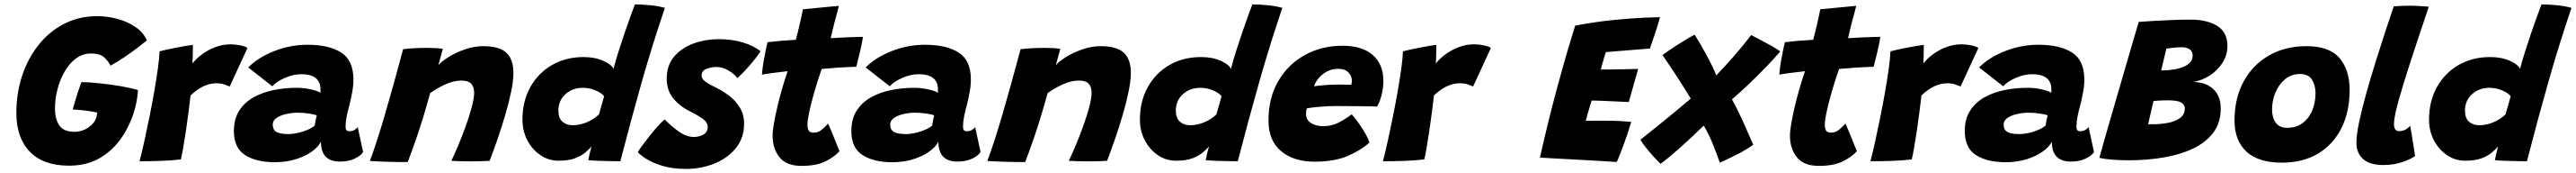

<svg xmlns="http://www.w3.org/2000/svg" viewBox="-20 -744 11970 802"><path d="M300 24Q181.5 24 118.8 -40.5Q56 -105 56 -221Q56 -310 82.2 -390.8Q108.5 -471.5 158 -534.2Q207.5 -597 276.8 -633Q346 -669 432 -669Q480 -669 526.8 -656.2Q573.5 -643.5 610 -618.5Q646.5 -593.5 662.5 -557Q649 -545.5 620.8 -523.8Q592.5 -502 558.2 -479Q524 -456 493.5 -439.5Q485.5 -457.5 465.8 -476.8Q446 -496 403 -496Q364.5 -496 333.5 -473.2Q302.5 -450.5 280.8 -413Q259 -375.5 247.2 -330.5Q235.5 -285.5 235.5 -241Q235.5 -192.5 255.5 -162.8Q275.5 -133 326 -133Q362 -133 391.5 -153.5Q421 -174 428.5 -202.5Q429.5 -208.5 430.5 -213.2Q431.5 -218 432 -222Q422.5 -224.5 400.5 -228Q378.5 -231.5 355.2 -233.8Q332 -236 318 -236.5Q322 -251.5 329.2 -276Q336.5 -300.5 344.5 -324.5Q352.5 -348.5 358.5 -363.5Q393 -363 441.8 -358Q490.5 -353 539.2 -344.8Q588 -336.5 621 -326.5Q620.5 -309 616.8 -285.8Q613 -262.5 608 -243.5Q589 -172.5 549 -111.5Q509 -50.5 447.2 -13.2Q385.5 24 300 24Z M874.5 -449.5Q890.5 -471 918 -491.5Q945.5 -512 980 -525.2Q1014.5 -538.5 1051.5 -538.5Q1074.5 -538.5 1098.2 -533.5Q1122 -528.5 1130 -521.5L1047.5 -343Q1037.5 -347.5 1022.2 -352.8Q1007 -358 986 -358Q954 -358 923 -342.8Q892 -327.5 865.5 -301Q862.5 -273.5 857 -230.8Q851.5 -188 844.8 -142.5Q838 -97 831.5 -59.5Q825 -22 820.5 -5Q779.5 0 728 1.8Q676.5 3.5 628.5 3.5Q639.5 -38.5 651.5 -93Q663.5 -147.5 675.5 -206.8Q687.5 -266 697.5 -323.2Q707.5 -380.5 714 -428.2Q720.5 -476 721.5 -506Q750.5 -513.5 784 -520.2Q817.5 -527 843.5 -531.2Q869.5 -535.5 876.5 -536Q876.5 -518.5 876 -491.2Q875.5 -464 874.5 -449.5Z M1256.5 8Q1171.5 8 1119.2 -25Q1067 -58 1067 -136.5Q1067 -192.5 1091.8 -231Q1116.5 -269.5 1158.2 -292.8Q1200 -316 1252 -326.5Q1304 -337 1359 -337Q1393.5 -337 1426.8 -329.2Q1460 -321.5 1469.5 -313.5Q1470 -320.5 1469.2 -335.8Q1468.5 -351 1463.5 -360.5Q1447 -400 1380 -400Q1342.5 -400 1303 -382.5Q1263.5 -365 1245.5 -344L1133.5 -431.5Q1180 -478 1254.5 -507.2Q1329 -536.5 1409 -536.5Q1509.5 -536.5 1566 -500.2Q1622.5 -464 1622.5 -375Q1622.5 -347.5 1616.8 -316.5Q1611 -285.5 1603.5 -255.5Q1596 -229.5 1591 -204.2Q1586 -179 1586 -158.5Q1586 -144.5 1590.5 -140Q1595 -135.5 1604 -135.5Q1626.5 -135.5 1642.5 -154.5L1667.5 -39Q1656.5 -22 1628.2 -8.5Q1600 5 1559.5 5Q1471.5 5 1471.5 -87.5Q1460 -63.5 1429.8 -41.8Q1399.5 -20 1355 -6Q1310.5 8 1256.5 8ZM1320.5 -122.5Q1341.5 -122.5 1365.8 -128Q1390 -133.5 1410.8 -142.8Q1431.5 -152 1442.5 -162Q1444 -173 1446.8 -186.5Q1449.5 -200 1452 -209Q1443 -213.5 1416.8 -217.5Q1390.5 -221.5 1363 -221.5Q1338 -221.5 1311.2 -215.8Q1284.5 -210 1266 -197.8Q1247.5 -185.5 1247.5 -166Q1247.5 -143 1264.2 -132.8Q1281 -122.5 1320.5 -122.5Z M1875 7Q1857.5 7 1832.8 7Q1808 7 1782.5 6Q1762 5.5 1735.5 4.2Q1709 3 1699 2Q1730.5 -81.5 1769.2 -213.8Q1808 -346 1853.5 -516Q1902 -522 1964.5 -522Q1985.5 -522 2004.8 -521Q2024 -520 2038 -517.5Q2037 -513 2033.2 -499.5Q2029.5 -486 2025 -469.8Q2020.5 -453.5 2017 -441.5Q2032.5 -460 2066 -480.5Q2099.5 -501 2141.8 -515.5Q2184 -530 2225 -530Q2301 -530 2333.5 -499.2Q2366 -468.5 2366 -406.5Q2366 -371 2355.8 -320.8Q2345.5 -270.5 2328.8 -213.5Q2312 -156.5 2292.8 -100.8Q2273.5 -45 2255.5 1.5Q2243.5 2.5 2219.5 3.2Q2195.5 4 2169 4Q2140 4 2114.5 3.2Q2089 2.5 2077.5 1.5Q2091 -26 2109 -68.5Q2127 -111 2144 -158Q2161 -205 2172.2 -246.5Q2183.5 -288 2183.5 -314.5Q2183.5 -340.5 2170.2 -355.5Q2157 -370.5 2124 -370.5Q2087.5 -370.5 2047.2 -351.8Q2007 -333 1979 -312Q1947 -196 1919.2 -115.5Q1891.5 -35 1875 7Z M2714 -1.5Q2715.5 -11.5 2720.2 -31.8Q2725 -52 2729 -65Q2718.5 -53 2700.8 -37.5Q2683 -22 2653 -10.5Q2623 1 2576 1Q2529.5 1 2491.2 -25Q2453 -51 2430.5 -94.2Q2408 -137.5 2408 -189.5Q2408 -274 2444.2 -339.5Q2480.5 -405 2544.8 -442.2Q2609 -479.5 2692.5 -479.5Q2744.5 -479.5 2783.5 -462.2Q2822.5 -445 2831 -424.5Q2840.5 -461.5 2855 -507Q2869.5 -552.5 2884.8 -596.8Q2900 -641 2912.5 -675.2Q2925 -709.5 2930.5 -723.5Q2962.5 -723.5 3001.8 -719.8Q3041 -716 3070 -707.5Q3011.5 -536 2962.2 -363Q2913 -190 2863 3.5Q2849.5 3.5 2820.8 3Q2792 2.5 2761.8 1.5Q2731.5 0.5 2714 -1.5ZM2641.5 -163.5Q2675.5 -163.5 2708 -177.5Q2740.5 -191.5 2763.5 -213.5Q2769 -232.5 2776.2 -258.2Q2783.5 -284 2787.5 -298Q2775.5 -313.5 2747 -325.2Q2718.5 -337 2689 -337Q2641.5 -337 2608.2 -307.8Q2575 -278.5 2575 -230.5Q2575 -197 2593.5 -180.2Q2612 -163.5 2641.5 -163.5Z M3168 39Q3104.5 39 3057.5 24.5Q3010.5 10 2981.8 -8.5Q2953 -27 2944.5 -39Q2949.5 -49 2964.8 -69.5Q2980 -90 2999.2 -114.2Q3018.5 -138.5 3037.2 -159.2Q3056 -180 3069 -190.5Q3097.5 -160.5 3133.8 -134.8Q3170 -109 3205 -109Q3229 -109 3249 -120.2Q3269 -131.5 3269 -156Q3269 -177 3244.5 -194.2Q3220 -211.5 3186 -228Q3139.5 -251 3109 -287.8Q3078.5 -324.5 3078.5 -379.5Q3078.5 -441.5 3113.5 -482.2Q3148.5 -523 3204.2 -542.8Q3260 -562.5 3322 -562.5Q3381.5 -562.5 3433.5 -546.8Q3485.5 -531 3514.5 -506Q3508.5 -496 3491.8 -474.5Q3475 -453 3452.8 -428Q3430.5 -403 3407 -382Q3393 -400.5 3365.8 -417Q3338.5 -433.5 3310 -433.5Q3288 -433.5 3264.2 -425.2Q3240.5 -417 3240.5 -394Q3240.5 -378.5 3257.8 -365.8Q3275 -353 3311 -336Q3339 -322.5 3368.5 -300.2Q3398 -278 3418 -245.8Q3438 -213.5 3438 -170.5Q3438 -104 3399.5 -57Q3361 -10 3299.5 14.5Q3238 39 3168 39Z M3881.5 -43Q3859.5 -18 3817.2 3.5Q3775 25 3705 25Q3634 25 3602.2 -15.5Q3570.5 -56 3570.5 -114Q3570.5 -136.5 3577 -173.8Q3583.5 -211 3594 -254.5Q3604.5 -298 3616.8 -340Q3629 -382 3640.5 -414Q3603.5 -410 3569.2 -405.5Q3535 -401 3521 -398Q3523.5 -430 3529.2 -462.8Q3535 -495.5 3540.2 -519.2Q3545.5 -543 3547 -548.5Q3577.5 -552 3609.8 -554.8Q3642 -557.5 3678.5 -559.5Q3689 -599 3697.5 -636Q3701.5 -654 3705.5 -672.2Q3709.5 -690.5 3711.5 -701L3878.5 -717Q3877.5 -711.5 3871.8 -690.5Q3866 -669.5 3858.5 -641.5Q3854.5 -625.5 3849.8 -606.8Q3845 -588 3840.5 -567Q3857 -568 3879.5 -569.2Q3902 -570.5 3915.5 -571Q3946 -572.5 3965.2 -572.8Q3984.5 -573 3990.5 -573Q3986.5 -545.5 3977.2 -506Q3968 -466.5 3959.5 -434.5Q3954.5 -434.5 3926.8 -433.2Q3899 -432 3873.5 -430.5Q3856 -429 3835.5 -427.2Q3815 -425.5 3799 -424.5Q3788 -394.5 3776.5 -357.2Q3765 -320 3755 -283Q3745 -246 3738.8 -215.2Q3732.5 -184.5 3732.5 -167.5Q3732.5 -149.5 3738 -139.2Q3743.5 -129 3762 -129Q3782.5 -129 3799.5 -143.2Q3816.5 -157.5 3828 -171Q3831 -166 3838.8 -147.5Q3846.5 -129 3855.8 -106.5Q3865 -84 3872.2 -65.8Q3879.5 -47.5 3881.5 -43Z M4126 8Q4041 8 3988.8 -25Q3936.5 -58 3936.5 -136.5Q3936.5 -192.5 3961.2 -231Q3986 -269.5 4027.8 -292.8Q4069.5 -316 4121.5 -326.5Q4173.5 -337 4228.5 -337Q4263 -337 4296.2 -329.2Q4329.5 -321.5 4339 -313.5Q4339.5 -320.5 4338.8 -335.8Q4338 -351 4333 -360.5Q4316.5 -400 4249.5 -400Q4212 -400 4172.5 -382.5Q4133 -365 4115 -344L4003 -431.5Q4049.5 -478 4124 -507.2Q4198.5 -536.5 4278.5 -536.5Q4379 -536.5 4435.5 -500.2Q4492 -464 4492 -375Q4492 -347.5 4486.2 -316.5Q4480.5 -285.5 4473 -255.5Q4465.5 -229.5 4460.5 -204.2Q4455.5 -179 4455.5 -158.5Q4455.5 -144.5 4460 -140Q4464.5 -135.5 4473.5 -135.5Q4496 -135.5 4512 -154.5L4537 -39Q4526 -22 4497.8 -8.5Q4469.5 5 4429 5Q4341 5 4341 -87.5Q4329.5 -63.5 4299.2 -41.8Q4269 -20 4224.5 -6Q4180 8 4126 8ZM4190 -122.5Q4211 -122.5 4235.2 -128Q4259.5 -133.5 4280.2 -142.8Q4301 -152 4312 -162Q4313.5 -173 4316.2 -186.5Q4319 -200 4321.5 -209Q4312.5 -213.5 4286.2 -217.5Q4260 -221.5 4232.5 -221.5Q4207.5 -221.5 4180.8 -215.8Q4154 -210 4135.5 -197.8Q4117 -185.5 4117 -166Q4117 -143 4133.8 -132.8Q4150.5 -122.5 4190 -122.5Z M4744.5 7Q4727 7 4702.2 7Q4677.5 7 4652 6Q4631.5 5.5 4605 4.2Q4578.5 3 4568.5 2Q4600 -81.5 4638.8 -213.8Q4677.5 -346 4723 -516Q4771.5 -522 4834 -522Q4855 -522 4874.2 -521Q4893.5 -520 4907.5 -517.5Q4906.5 -513 4902.8 -499.5Q4899 -486 4894.5 -469.8Q4890 -453.5 4886.5 -441.5Q4902 -460 4935.5 -480.5Q4969 -501 5011.2 -515.5Q5053.5 -530 5094.5 -530Q5170.5 -530 5203 -499.2Q5235.5 -468.5 5235.5 -406.5Q5235.5 -371 5225.2 -320.8Q5215 -270.5 5198.2 -213.5Q5181.5 -156.5 5162.2 -100.8Q5143 -45 5125 1.5Q5113 2.5 5089 3.2Q5065 4 5038.5 4Q5009.5 4 4984 3.2Q4958.5 2.5 4947 1.5Q4960.5 -26 4978.5 -68.5Q4996.5 -111 5013.5 -158Q5030.5 -205 5041.8 -246.5Q5053 -288 5053 -314.5Q5053 -340.5 5039.8 -355.5Q5026.5 -370.5 4993.5 -370.5Q4957 -370.5 4916.8 -351.8Q4876.5 -333 4848.5 -312Q4816.5 -196 4788.8 -115.5Q4761 -35 4744.5 7Z M5583.5 -1.5Q5585 -11.5 5589.8 -31.8Q5594.5 -52 5598.5 -65Q5588 -53 5570.2 -37.5Q5552.5 -22 5522.5 -10.5Q5492.5 1 5445.5 1Q5399 1 5360.8 -25Q5322.5 -51 5300 -94.2Q5277.5 -137.5 5277.5 -189.5Q5277.5 -274 5313.8 -339.5Q5350 -405 5414.2 -442.2Q5478.5 -479.5 5562 -479.5Q5614 -479.5 5653 -462.2Q5692 -445 5700.5 -424.5Q5710 -461.5 5724.5 -507Q5739 -552.5 5754.2 -596.8Q5769.5 -641 5782 -675.2Q5794.5 -709.5 5800 -723.5Q5832 -723.5 5871.2 -719.8Q5910.5 -716 5939.5 -707.5Q5881 -536 5831.8 -363Q5782.5 -190 5732.5 3.5Q5719 3.5 5690.2 3Q5661.5 2.5 5631.2 1.5Q5601 0.5 5583.5 -1.5ZM5511 -163.5Q5545 -163.5 5577.5 -177.5Q5610 -191.5 5633 -213.5Q5638.5 -232.5 5645.8 -258.2Q5653 -284 5657 -298Q5645 -313.5 5616.5 -325.2Q5588 -337 5558.5 -337Q5511 -337 5477.8 -307.8Q5444.5 -278.5 5444.5 -230.5Q5444.5 -197 5463 -180.2Q5481.5 -163.5 5511 -163.5Z M6344 -83Q6304.5 -47 6242.8 -20.8Q6181 5.5 6089 5.5Q5992.5 5.5 5933.8 -43.2Q5875 -92 5875 -185Q5875 -290.5 5920.8 -368.5Q5966.5 -446.5 6044.5 -489.2Q6122.5 -532 6219 -532Q6310 -532 6359.5 -489.2Q6409 -446.5 6409 -368.5Q6409 -338.5 6401.5 -307Q6394 -275.5 6380 -250Q6372.5 -250.5 6346.8 -251Q6321 -251.5 6288.8 -251.8Q6256.5 -252 6228.8 -252.2Q6201 -252.5 6190.5 -252.5Q6149.5 -252.5 6111.8 -249Q6074 -245.5 6053.5 -242Q6049.5 -232 6049.5 -216.5Q6049.5 -188 6072.8 -173.5Q6096 -159 6130 -159Q6167.5 -159 6198.2 -174.2Q6229 -189.5 6262 -214Q6264.5 -211.5 6275.8 -197.5Q6287 -183.5 6301 -163.2Q6315 -143 6327.2 -121.5Q6339.5 -100 6344 -83ZM6086.5 -344Q6102.5 -346.5 6131 -349Q6159.5 -351.5 6196 -352Q6217 -352 6235.5 -351.5Q6254 -351 6260 -351Q6261.5 -356 6262 -361.5Q6262.5 -367 6262.5 -372.5Q6261.5 -394 6245.2 -409.5Q6229 -425 6198 -425Q6169.5 -425 6146.2 -412.2Q6123 -399.5 6107.5 -380.8Q6092 -362 6086.5 -344Z M6653 -449.5Q6669 -471 6696.5 -491.5Q6724 -512 6758.5 -525.2Q6793 -538.5 6830 -538.5Q6853 -538.5 6876.8 -533.5Q6900.5 -528.5 6908.5 -521.5L6826 -343Q6816 -347.5 6800.8 -352.8Q6785.5 -358 6764.5 -358Q6732.5 -358 6701.5 -342.8Q6670.5 -327.5 6644 -301Q6641 -273.5 6635.5 -230.8Q6630 -188 6623.2 -142.5Q6616.5 -97 6610 -59.5Q6603.5 -22 6599 -5Q6558 0 6506.5 1.8Q6455 3.5 6407 3.5Q6418 -38.5 6430 -93Q6442 -147.5 6454 -206.8Q6466 -266 6476 -323.2Q6486 -380.5 6492.5 -428.2Q6499 -476 6500 -506Q6529 -513.5 6562.5 -520.2Q6596 -527 6622 -531.2Q6648 -535.5 6655 -536Q6655 -518.5 6654.5 -491.2Q6654 -464 6653 -449.5Z M7493 7Q7446.5 4 7400.2 1.2Q7354 -1.5 7307.5 -4Q7265 -6 7221.8 -8.5Q7178.5 -11 7136.5 -13.5Q7156 -100 7175.8 -179.8Q7195.5 -259.5 7214.5 -329.5Q7243.5 -437 7266.2 -513.5Q7289 -590 7300.5 -625.5Q7401 -644 7485.5 -652Q7570 -660 7625.2 -662.2Q7680.5 -664.5 7694.5 -664.5Q7685 -628.5 7673.2 -593.2Q7661.5 -558 7647.5 -519L7443 -502.5Q7440.5 -496 7435.5 -479.2Q7430.5 -462.5 7425.8 -445.2Q7421 -428 7419.5 -421.5Q7439 -421.5 7471.8 -422Q7504.5 -422.5 7538 -423.2Q7571.5 -424 7593 -424.5L7549.5 -271Q7541.5 -271.5 7517 -272.5Q7492.5 -273.5 7463 -275Q7433.5 -276.5 7409.2 -277.2Q7385 -278 7377 -278Q7374.5 -270.5 7368.8 -251.5Q7363 -232.5 7357.5 -213Q7352 -193.5 7349.5 -184Q7355 -184.5 7383.8 -184.5Q7412.5 -184.5 7443.5 -184.5Q7478 -184.5 7509.8 -182.8Q7541.5 -181 7561 -179Q7554.5 -156.5 7544.8 -127.5Q7535 -98.5 7524.5 -70Q7514 -41.5 7505.5 -20.5Q7497 0.5 7493 7Z M7697 15.5Q7686 5 7667.2 -15.2Q7648.5 -35.5 7630.5 -57.8Q7612.5 -80 7603.5 -96.5Q7616 -106 7643.5 -128Q7671 -150 7706 -178.2Q7741 -206.5 7775.8 -235.2Q7810.5 -264 7837.5 -287Q7791 -363 7758.2 -412Q7725.5 -461 7706.5 -488.5Q7712 -493.5 7730.8 -506.5Q7749.5 -519.5 7773.5 -534.8Q7797.5 -550 7820 -563.5Q7842.5 -577 7855.5 -583Q7864 -570 7878.5 -545.8Q7893 -521.5 7908.5 -493Q7924 -464.5 7937 -438Q7950 -411.5 7956 -394.5Q7996 -436 8035.8 -481Q8075.5 -526 8118.5 -581.5Q8139.5 -570.5 8165.2 -557Q8191 -543.5 8215 -530Q8239 -516.5 8253.5 -505.5Q8229.5 -477 8191 -437.2Q8152.5 -397.5 8109.5 -356.2Q8066.5 -315 8029 -283.5Q8055.5 -235.5 8078.2 -185.5Q8101 -135.5 8128 -73Q8096 -50 8051.5 -27.5Q8007 -5 7972.5 10Q7957 -34.5 7939.2 -78.2Q7921.5 -122 7898 -161.5Q7829.5 -96 7780.5 -52.8Q7731.5 -9.5 7697 15.5Z M8609.5 -43Q8587.5 -18 8545.2 3.5Q8503 25 8433 25Q8362 25 8330.2 -15.5Q8298.5 -56 8298.5 -114Q8298.5 -136.5 8305 -173.8Q8311.5 -211 8322 -254.5Q8332.5 -298 8344.8 -340Q8357 -382 8368.5 -414Q8331.5 -410 8297.2 -405.5Q8263 -401 8249 -398Q8251.5 -430 8257.2 -462.8Q8263 -495.5 8268.2 -519.2Q8273.5 -543 8275 -548.5Q8305.5 -552 8337.8 -554.8Q8370 -557.5 8406.5 -559.5Q8417 -599 8425.5 -636Q8429.5 -654 8433.5 -672.2Q8437.5 -690.5 8439.5 -701L8606.5 -717Q8605.5 -711.5 8599.8 -690.5Q8594 -669.5 8586.5 -641.5Q8582.5 -625.5 8577.8 -606.8Q8573 -588 8568.5 -567Q8585 -568 8607.5 -569.2Q8630 -570.5 8643.5 -571Q8674 -572.5 8693.2 -572.8Q8712.5 -573 8718.5 -573Q8714.5 -545.5 8705.2 -506Q8696 -466.5 8687.5 -434.5Q8682.5 -434.5 8654.8 -433.2Q8627 -432 8601.5 -430.5Q8584 -429 8563.5 -427.2Q8543 -425.5 8527 -424.5Q8516 -394.5 8504.5 -357.2Q8493 -320 8483 -283Q8473 -246 8466.8 -215.2Q8460.5 -184.5 8460.5 -167.5Q8460.5 -149.5 8466 -139.2Q8471.5 -129 8490 -129Q8510.5 -129 8527.5 -143.2Q8544.5 -157.5 8556 -171Q8559 -166 8566.8 -147.5Q8574.5 -129 8583.8 -106.5Q8593 -84 8600.2 -65.8Q8607.5 -47.5 8609.5 -43Z M8918.5 -449.5Q8934.5 -471 8962 -491.5Q8989.5 -512 9024 -525.2Q9058.5 -538.5 9095.5 -538.5Q9118.5 -538.5 9142.2 -533.5Q9166 -528.5 9174 -521.5L9091.5 -343Q9081.5 -347.5 9066.2 -352.8Q9051 -358 9030 -358Q8998 -358 8967 -342.8Q8936 -327.5 8909.5 -301Q8906.5 -273.5 8901 -230.8Q8895.5 -188 8888.8 -142.5Q8882 -97 8875.5 -59.5Q8869 -22 8864.5 -5Q8823.5 0 8772 1.8Q8720.5 3.5 8672.5 3.5Q8683.5 -38.5 8695.5 -93Q8707.5 -147.5 8719.5 -206.8Q8731.5 -266 8741.5 -323.2Q8751.5 -380.5 8758 -428.2Q8764.5 -476 8765.5 -506Q8794.5 -513.5 8828 -520.2Q8861.5 -527 8887.5 -531.2Q8913.5 -535.5 8920.5 -536Q8920.5 -518.5 8920 -491.2Q8919.5 -464 8918.5 -449.5Z M9300.5 8Q9215.5 8 9163.2 -25Q9111 -58 9111 -136.5Q9111 -192.5 9135.8 -231Q9160.5 -269.5 9202.2 -292.8Q9244 -316 9296 -326.5Q9348 -337 9403 -337Q9437.5 -337 9470.8 -329.2Q9504 -321.5 9513.5 -313.5Q9514 -320.5 9513.2 -335.8Q9512.5 -351 9507.5 -360.5Q9491 -400 9424 -400Q9386.5 -400 9347 -382.5Q9307.5 -365 9289.5 -344L9177.5 -431.5Q9224 -478 9298.5 -507.2Q9373 -536.5 9453 -536.5Q9553.5 -536.5 9610 -500.2Q9666.5 -464 9666.5 -375Q9666.5 -347.5 9660.8 -316.5Q9655 -285.5 9647.5 -255.5Q9640 -229.5 9635 -204.2Q9630 -179 9630 -158.5Q9630 -144.5 9634.5 -140Q9639 -135.5 9648 -135.5Q9670.5 -135.5 9686.5 -154.5L9711.5 -39Q9700.5 -22 9672.2 -8.5Q9644 5 9603.5 5Q9515.5 5 9515.5 -87.5Q9504 -63.5 9473.8 -41.8Q9443.5 -20 9399 -6Q9354.5 8 9300.5 8ZM9364.5 -122.5Q9385.5 -122.5 9409.8 -128Q9434 -133.5 9454.8 -142.8Q9475.5 -152 9486.5 -162Q9488 -173 9490.8 -186.5Q9493.5 -200 9496 -209Q9487 -213.5 9460.8 -217.5Q9434.5 -221.5 9407 -221.5Q9382 -221.5 9355.2 -215.8Q9328.5 -210 9310 -197.8Q9291.5 -185.5 9291.5 -166Q9291.5 -143 9308.2 -132.8Q9325 -122.5 9364.5 -122.5Z M9736.5 -12.5Q9741.5 -32 9753.8 -74.8Q9766 -117.5 9782.5 -174.2Q9799 -231 9817.2 -293.8Q9835.5 -356.5 9853.2 -417Q9871 -477.5 9885.5 -527.2Q9900 -577 9909.2 -608Q9918.5 -639 9919.5 -642.5Q9946.5 -644.5 9987.8 -647Q10029 -649.5 10074.8 -651.2Q10120.5 -653 10160.5 -653Q10237.5 -653 10284.5 -623.8Q10331.5 -594.5 10331.5 -531.5Q10331.5 -488.5 10308.8 -453Q10286 -417.5 10249.8 -394.2Q10213.5 -371 10172.5 -364Q10174.5 -364 10177.2 -364Q10180 -364 10184.5 -363.5Q10238.5 -359.5 10269.5 -327.5Q10300.5 -295.5 10300.5 -241Q10300.5 -174.5 10265.8 -128.8Q10231 -83 10170.8 -54.8Q10110.5 -26.5 10033.8 -13.8Q9957 -1 9873.5 -1Q9833 -1 9796.5 -3.8Q9760 -6.5 9736.5 -12.5ZM10023.5 -417.5Q10040.5 -417.5 10052.2 -418.2Q10064 -419 10073.5 -421Q10095 -423 10117.2 -430.2Q10139.5 -437.5 10154.8 -451.2Q10170 -465 10170 -486.5Q10170 -505.5 10156.2 -515.2Q10142.5 -525 10120 -525Q10104.5 -525 10084 -523Q10063.5 -521 10048 -519ZM9963 -168Q9967 -168 9973.8 -168Q9980.5 -168 9988.5 -168Q10019.5 -168 10053 -174Q10086.5 -180 10110 -196Q10133.5 -212 10133.5 -241.5Q10133.5 -259 10116.2 -269Q10099 -279 10052.5 -279Q10039.5 -279 10022.5 -278.2Q10005.5 -277.5 9988 -275.5Z M10585 10Q10474 10 10419.2 -41.8Q10364.5 -93.5 10364.5 -185.5Q10364.5 -288 10406.5 -365.5Q10448.5 -443 10524 -486.5Q10599.5 -530 10699 -530Q10805.5 -530 10852.5 -474.8Q10899.5 -419.5 10899.5 -326.5Q10899.5 -226 10861.5 -150.2Q10823.5 -74.5 10753 -32.2Q10682.5 10 10585 10ZM10609 -151.5Q10652 -151.5 10681.5 -173.8Q10711 -196 10726 -232.5Q10741 -269 10741 -311.5Q10741 -348.5 10724.5 -374.8Q10708 -401 10669.5 -401Q10629 -401 10599.8 -377Q10570.5 -353 10554.8 -315.2Q10539 -277.5 10539 -236Q10539 -199 10556.2 -175.2Q10573.5 -151.5 10609 -151.5Z M11203.5 -20.5Q11184.5 -6.5 11144.8 7.2Q11105 21 11056 21Q10994 21 10962.5 -6.5Q10931 -34 10931 -83.5Q10931 -118.5 10943.5 -177.5Q10956 -236.5 10976 -308.2Q10996 -380 11019.5 -455Q11043 -530 11065.2 -597.5Q11087.5 -665 11104.5 -714.5Q11145 -717.5 11179 -717.5Q11200 -717.5 11221 -716.2Q11242 -715 11267.5 -713Q11220 -573 11183.5 -461.5Q11147 -350 11126.2 -275Q11105.5 -200 11105.5 -169Q11105.5 -136 11130 -136Q11146 -136 11158.5 -142.8Q11171 -149.5 11181 -160.5Q11182.5 -154 11185.8 -133.8Q11189 -113.5 11193 -89Q11197 -64.5 11200 -45Q11203 -25.5 11203.5 -20.5Z M11574.5 -1.5Q11576 -11.5 11580.8 -31.8Q11585.5 -52 11589.5 -65Q11579 -53 11561.2 -37.5Q11543.5 -22 11513.5 -10.5Q11483.5 1 11436.5 1Q11390 1 11351.8 -25Q11313.5 -51 11291 -94.2Q11268.5 -137.5 11268.5 -189.5Q11268.5 -274 11304.8 -339.5Q11341 -405 11405.2 -442.2Q11469.5 -479.5 11553 -479.5Q11605 -479.5 11644 -462.2Q11683 -445 11691.5 -424.5Q11701 -461.5 11715.5 -507Q11730 -552.5 11745.2 -596.8Q11760.5 -641 11773 -675.2Q11785.5 -709.5 11791 -723.5Q11823 -723.5 11862.2 -719.8Q11901.5 -716 11930.5 -707.5Q11872 -536 11822.8 -363Q11773.5 -190 11723.5 3.5Q11710 3.5 11681.2 3Q11652.5 2.5 11622.2 1.5Q11592 0.5 11574.5 -1.5ZM11502 -163.5Q11536 -163.5 11568.5 -177.5Q11601 -191.5 11624 -213.5Q11629.5 -232.5 11636.8 -258.2Q11644 -284 11648 -298Q11636 -313.5 11607.5 -325.2Q11579 -337 11549.5 -337Q11502 -337 11468.8 -307.8Q11435.5 -278.5 11435.5 -230.5Q11435.5 -197 11454 -180.2Q11472.5 -163.5 11502 -163.5Z"/></svg>

Font: Grandstander ExtraBold
Style: Italic
Weight: 800
Italic angle: -15°
Designer: Tyler Finck
Foundry: Etcetera Type Co
Version: Version 1.200; ttfautohint (v1.8.3)